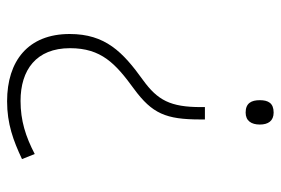

<svg xmlns="http://www.w3.org/2000/svg" viewBox="-142 -622 773 528"><g transform="rotate(-90 244.0 -357.5)"><path d="M180 -180H214V-191C214 -275 233 -310 288 -350C366 -406 415 -454 415 -552C415 -666 341 -724 230 -724C168 -724 122 -707 71 -683L85 -648C133 -673 177 -687 231 -687C316 -687 376 -644 376 -551C376 -465 334 -426 264 -375C196 -325 180 -287 180 -193ZM166 -29C166 -6 176 9 199 9C225 9 233 -6 233 -29C233 -52 225 -68 199 -68C176 -68 166 -52 166 -29Z"/></g></svg>

Font: Noto Sans Devanagari UI ExtraLight
Style: Regular
Weight: 200
Designer: Jelle Bosma - Monotype Design Team
Foundry: Monotype Imaging Inc.
Version: Version 2.003